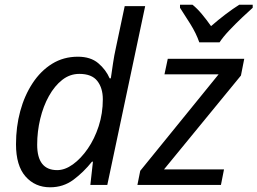

<svg xmlns="http://www.w3.org/2000/svg" viewBox="-20 -786 1094 816"><path d="M193 10Q129 10 88.5 -36Q48 -82 48 -173Q48 -247 66 -313.5Q84 -380 118.5 -432.5Q153 -485 201.5 -515Q250 -545 311 -545Q365 -545 397.5 -517.5Q430 -490 446 -453H451Q456 -487 460.5 -518Q465 -549 473 -585L510 -760H597L436 0H364L375 -99H371Q335 -54 292 -22Q249 10 193 10ZM223 -63Q256 -63 290 -87.5Q324 -112 353 -154Q382 -196 399.5 -250Q417 -304 417 -364Q417 -412 393.5 -442Q370 -472 317 -472Q277 -472 244.5 -446.5Q212 -421 188 -378Q164 -335 151 -281Q138 -227 138 -171Q138 -63 223 -63ZM564 0 576 -60 909 -470H679L693 -536H1018L1004 -465L677 -66H932L919 0ZM827 -606Q814 -644 789 -684Q764 -724 745 -753V-766H798Q818 -750 838 -726Q858 -702 877 -675Q908 -702 939 -725.5Q970 -749 997 -766H1054V-753Q1037 -738 1009 -711.5Q981 -685 954.5 -657Q928 -629 913 -606Z"/></svg>

Font: Noto Sans IKEA
Style: Italic
Weight: 400
Italic angle: -12°
Designer: Monotype Design Team
Foundry: Monotype Imaging Inc.
Version: Version 2.001